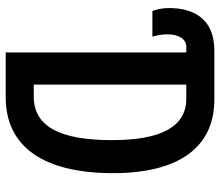

<svg xmlns="http://www.w3.org/2000/svg" viewBox="-68 -686 754 657"><g transform="rotate(90 308.5 -357.0)"><path d="M159 0H312C481 0 572 -128 572 -368C572 -593 483 -714 320 -714H153C44 -714 7 -644 7 -558C7 -534 13 -513 17 -502H105C102 -512 97 -531 97 -553C97 -590 111 -618 141 -618H159ZM269 -96V-618H317C411 -618 459 -536 459 -363C459 -185 412 -96 310 -96Z"/></g></svg>

Font: Noto Sans Display Condensed Medium
Style: Regular
Weight: 500
Width: 3
Designer: Monotype Design Team
Foundry: Monotype Imaging Inc.
Version: Version 1.900